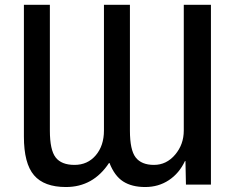

<svg xmlns="http://www.w3.org/2000/svg" viewBox="-20 -750 959 780"><path d="M77.1 -195.3V-730.5H182.6V-219.7Q182.6 -140.6 206.1 -110.4Q229.5 -80.1 282.7 -80.1Q335.9 -80.1 369.1 -119.1Q402.3 -158.2 402.3 -219.7V-730.5H507.8V-219.7Q507.8 -140.6 531.2 -110.4Q554.7 -80.1 605.5 -80.1Q656.2 -80.1 691.4 -121.6Q726.6 -163.1 726.6 -219.7V-730.5H836.9V0H735.4L733.4 -95.7H731.4Q708 -45.9 666 -18.1Q624 9.8 569.8 9.8Q515.6 9.8 480.5 -12.7Q445.3 -35.2 424.8 -87.9H422.9Q358.4 9.8 248 9.8Q159.2 9.8 118.2 -38.1Q77.1 -85.9 77.1 -195.3Z"/></svg>

Font: GenEi M Gothic v2 Medium
Style: Regular
Weight: 500
Version: Version 2.0